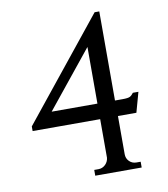

<svg xmlns="http://www.w3.org/2000/svg" viewBox="-81 -782 744 851"><g transform="rotate(-10 291.5 -357.0)"><path d="M424 -243V-71Q424 -52 437 -39Q450 -26 469 -26H488V0H279V-26H298Q316 -26 329 -38.5Q342 -51 344 -69V-243H40V-264L402 -714H423V-313H457Q482 -313 490.5 -317.5Q499 -322 507 -333H532L507 -243ZM344 -313V-568L138 -313Z"/></g></svg>

Font: Constantine
Style: Regular
Weight: 400
Designer: Dukom Design
Version: Version 1.001;PS 001.001;hotconv 1.0.56;makeotf.lib2.0.21325